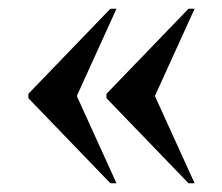

<svg xmlns="http://www.w3.org/2000/svg" viewBox="-20 -490 509 440"><path d="M412 -70H426L335 -270L426 -470H412L224 -275V-265ZM233 -70H247L156 -270L247 -470H233L45 -275V-265Z"/></svg>

Font: Noto Serif Display Condensed Extra
Style: Regular
Weight: 800
Width: 3
Designer: Monotype Design Team
Foundry: Monotype Imaging Inc.
Version: Version 1.900